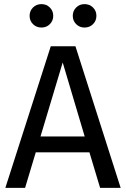

<svg xmlns="http://www.w3.org/2000/svg" viewBox="-20 -914 613 934"><path d="M415 -173H154L102 0H6L227 -689H347L567 0H467ZM392 -250 285 -610 177 -250ZM239 -837Q239 -813 222.5 -796.5Q206 -780 182 -780Q157 -780 140.5 -796.5Q124 -813 124 -837Q124 -861 140.5 -877.5Q157 -894 182 -894Q206 -894 222.5 -877.5Q239 -861 239 -837ZM449 -837Q449 -813 432.5 -796.5Q416 -780 391 -780Q367 -780 350.5 -796.5Q334 -813 334 -837Q334 -861 350.5 -877.5Q367 -894 391 -894Q416 -894 432.5 -877.5Q449 -861 449 -837Z"/></svg>

Font: Fira Sans
Style: Regular
Weight: 400
Designer: bBox Type GmbH & Carrois Corporate GbR & Edenspiekermann AG
Foundry: bBox Type GmbH & Carrois Corporate GbR & Edenspiekermann AG
Version: Version 4.301